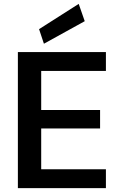

<svg xmlns="http://www.w3.org/2000/svg" viewBox="-20 -968 621 988"><path d="M72 0V-700H525V-603H192V-402H495V-307H192V-97H525V0ZM206 -743 181 -818 385 -948 416 -859Z"/></svg>

Font: DM Sans 12pt SemiBold
Style: Regular
Weight: 600
Version: Version 4.004;gftools[0.9.30]